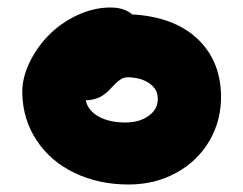

<svg xmlns="http://www.w3.org/2000/svg" viewBox="-20 -737 655 517"><path d="M326.2 -240.2Q246.1 -240.2 181.2 -271.2Q116.2 -302.2 78.9 -358.6Q41.5 -415 40 -485.8Q39.1 -524.9 58.3 -566.2Q77.6 -607.4 109.6 -640.6Q141.6 -673.8 186.5 -695.3Q231.4 -716.8 277.8 -716.8Q314.5 -716.8 335.9 -698.2Q446.8 -691.9 509.5 -634.5Q572.3 -577.1 575.2 -482.9Q576.7 -414.6 544.7 -359.1Q512.7 -303.7 455.1 -272Q397.5 -240.2 326.2 -240.2ZM274.9 -495.1Q259.8 -480 245.4 -473.9Q231 -467.8 210.9 -466.8Q216.8 -439.5 245.4 -423.3Q273.9 -407.2 317.9 -407.2Q356.4 -407.2 381.3 -425.8Q406.2 -444.3 404.8 -473.1Q404.3 -498 381.1 -513.4Q357.9 -528.8 323.2 -528.8Q320.3 -528.8 317.9 -528.3Q315.4 -527.8 313.2 -527.3Q311 -526.9 308.6 -525.4Q306.2 -523.9 304.4 -522.9Q302.7 -522 299.8 -519.5Q296.9 -517.1 295.4 -516.1Q293.9 -515.1 290.8 -511.7Q287.6 -508.3 286.1 -506.8Q284.7 -505.4 280.5 -501.2Q276.4 -497.1 274.9 -495.1Z"/></svg>

Font: Shantell Sans Irregular
Style: Regular
Weight: 800
Designer: Stephen Nixon, Anya Danilova, Shantell Martin
Foundry: Arrow Type
Version: Version 1.006;[9816181b4]